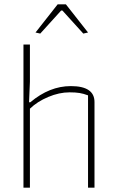

<svg xmlns="http://www.w3.org/2000/svg" viewBox="-20 -872 544 892"><path d="M145 -721 248 -852H286L389 -721L367 -716L270 -823H264L167 -716ZM89 -665H119V-492L115 -397H121Q210 -472 309 -472Q419 -472 419 -398V0H389V-429Q368 -437 349.5 -440Q331 -443 303 -443Q255 -443 204 -421.5Q153 -400 119 -367V0H89Z"/></svg>

Font: Athiti ExtraLight
Style: Regular
Weight: 250
Version: Version 1.032